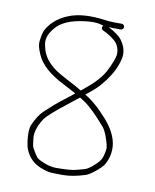

<svg xmlns="http://www.w3.org/2000/svg" viewBox="-68 -645 534 661"><g transform="rotate(10 198.5 -315.0)"><path d="M208.6 -311C214.6 -307 220.2 -303.3 225.6 -300C245.4 -286.8 271 -261.8 302.6 -225C308.8 -217.8 315.1 -204.5 321.6 -185C325.6 -173 327.9 -163.7 328.6 -157C329.2 -150.4 327.1 -138.9 322.3 -122.7C319.4 -113.1 310 -101.5 294.1 -88C283.1 -78.7 274.1 -73 267.1 -71C260.1 -69 250.1 -66.3 237.1 -63C224.1 -59.7 201.4 -58 169.1 -58C156.2 -58 142 -61 126.6 -67C114.6 -71.7 105.9 -76.3 100.6 -81C95.7 -86.5 89.1 -96.8 80.8 -111.8C78.2 -116.4 76.2 -127.5 74.6 -145C72.5 -165.4 79.7 -188.4 96.1 -214C103.8 -226.1 130.1 -249.5 175.1 -284.5C190.1 -296.2 201.2 -305 208.6 -311ZM244.6 -569C243.2 -567.7 242.6 -566.7 242.6 -566C239.2 -560 240.6 -555.3 246.6 -552C262 -545.1 274.7 -537.5 284.6 -529C299.4 -518.4 307.2 -503 308.1 -482.8C308.4 -474.7 304 -460 294.7 -438.9C286.9 -420.8 278.6 -406.3 270.1 -395.5C265.1 -389.2 259.2 -382.5 252.6 -375.5C245.9 -368.5 238.6 -361.7 230.6 -355L206.6 -335C196.2 -341.6 179 -351.1 155.1 -363.5C145.4 -368.5 136.2 -373.5 127.6 -378.5C88.4 -401.1 65.7 -429.3 59.6 -463C53.3 -484 58.6 -504.6 75.6 -525C94.1 -551 129.7 -566.9 182.3 -572.8C204.8 -575.3 221.6 -574.9 232.8 -571.6C238.7 -569.9 242.6 -569 244.6 -569ZM224.6 -324C243.6 -338.8 257.7 -351.3 267.1 -361.5C300.2 -397.8 320.4 -433.9 327.6 -470C331.7 -490.7 326 -511.7 310.4 -532.8C303.6 -542 288 -553.4 263.6 -567C270.2 -566.3 275.9 -566 280.6 -566H305.6C308.2 -566 310.6 -567 312.6 -569C314.6 -571 315.6 -573.3 315.6 -576C315.6 -578.7 314.6 -581 312.6 -583C310.6 -585 308.2 -586 305.6 -586H280.6C267.9 -586 255.6 -587 243.6 -589C197 -594.8 159 -592.8 129.6 -583C92.1 -570.5 64.7 -549.3 47.5 -519.4C43.4 -512.4 40.1 -498.3 37.5 -477.2C36.2 -465.9 39.9 -450.9 48.6 -432C62.4 -399.8 94.7 -370.9 145.6 -345.5C155.6 -340.5 164.1 -336 171.1 -332C178.1 -328 184.2 -324.7 189.6 -322C183.6 -316.7 171.1 -306.8 152.2 -292.3C133.3 -277.9 113.4 -260.7 92.3 -240.6C80.2 -229 69.1 -211.7 59 -188.7C54 -177.2 53.1 -158.6 56.3 -133C58.2 -118.3 60.6 -108 63.6 -102C74.6 -76.2 92.9 -58.4 118.6 -48.5C133.2 -42.8 144.7 -39.7 153.1 -39C161.4 -38.3 176.4 -38 197.9 -38C219.5 -38 244.9 -42.7 274.1 -52C282.4 -54.7 293.2 -61.5 306.6 -72.5C319.9 -83.5 328.9 -92.7 333.6 -100C360.7 -149.7 351.3 -200.7 305.6 -253C276.7 -286 249.7 -309.6 224.6 -324Z"/></g></svg>

Font: Proton
Style: RgCnd
Weight: 500
Version: Version 1.017